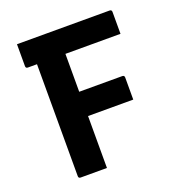

<svg xmlns="http://www.w3.org/2000/svg" viewBox="-127 -807 854 914"><g transform="rotate(-20 300.0 -350.0)"><path d="M260 0H127Q116 0 116 -11V-578H70Q59 -578 59 -589V-700H528Q539 -700 539 -689V-578H260V-386H478Q489 -386 489 -375V-263H260Z"/></g></svg>

Font: Recursive Mn Lnr St
Style: Bold
Weight: 700
Monospace: yes
Version: Version 1.079;hotconv 1.0.112;makeotfexe 2.5.65598; ttfautoh